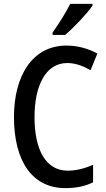

<svg xmlns="http://www.w3.org/2000/svg" viewBox="-20 -960 549 990"><path d="M457 -931V-940H342C320 -896 286 -841 251 -792V-780H316C361 -818 431 -892 457 -931ZM327 -635C370 -635 410 -619 447 -598L482 -684C434 -710 380 -725 323 -725C145 -725 52 -566 52 -357C52 -128 147 10 317 10C374 10 419 0 460 -20V-110C417 -92 375 -80 329 -80C219 -80 158 -183 158 -356C158 -514 213 -635 327 -635Z"/></svg>

Font: Noto Sans Gurmukhi UI Condensed Medium
Style: Regular
Weight: 500
Width: 3
Designer: Jelle Bosma - Monotype Design Team
Foundry: Monotype Imaging Inc.
Version: Version 2.004